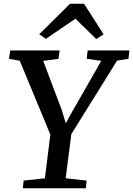

<svg xmlns="http://www.w3.org/2000/svg" viewBox="-20 -1015 718 1035"><path d="M103 0 107.5 -41.5 222 -54 251.5 -289.5 86.5 -687.5 28 -698 35.5 -743H301.5L295.5 -698L213 -687L314 -419L334.5 -350.5L372 -418L526 -687L447.5 -698L452.5 -743H677.5L672.5 -698L611 -688L364.5 -292L334 -54L447 -41.5L443 0ZM191.5 -830.5 358 -995H433L538.5 -830L498.5 -804.5Q471 -832 442.8 -859.5Q414.5 -887 386.5 -914Q346.5 -887 307 -860Q267.5 -833 227.5 -805.5Z"/></svg>

Font: Merriweather 20pt Medium
Style: Italic
Weight: 500
Italic angle: -7.8°
Version: Version 2.101